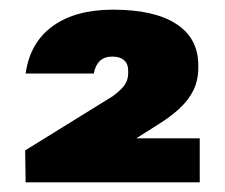

<svg xmlns="http://www.w3.org/2000/svg" viewBox="-20 -807 466 397"><path d="M32 -496 213 -608Q232 -622 238.5 -632.5Q245 -643 245 -655V-661Q245 -675 236.5 -682.5Q228 -690 212 -690Q196 -690 186.5 -681Q177 -672 174 -655H33Q42 -719 89 -753Q136 -787 214 -787Q299 -787 344.5 -757.5Q390 -728 390 -672V-667Q390 -641 380 -620.5Q370 -600 351 -582.5Q332 -565 306 -549L153 -452L166 -521H393V-430H33Z"/></svg>

Font: Pathway Extreme 28pt ExtraBold
Style: Regular
Weight: 800
Designer: Eduardo Rodriguez Tunni
Foundry: Eduardo Rodriguez Tunni
Version: Version 1.001;gftools[0.9.26]